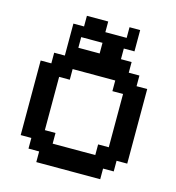

<svg xmlns="http://www.w3.org/2000/svg" viewBox="-125 -1107 1000 1088"><g transform="rotate(15 375.0 -562.5)"><path d="M500 -250V-312.5H562.5V-625H500V-687.5H250V-625H187.5V-312.5H250V-250ZM375 -812.5V-875H250V-812.5ZM187.5 -125V-187.5H125V-250H62.5V-687.5H125V-750H187.5V-937.5H250V-1000H375V-937.5H500V-1000H562.5V-875H500V-812.5H562.5V-750H625V-687.5H687.5V-250H625V-187.5H562.5V-125Z"/></g></svg>

Font: Better VCR
Style: Regular
Weight: 400
Designer: artdzyk
Foundry: https://fontstruct.com
Version: Version 1.0